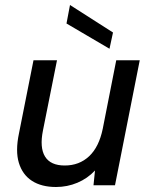

<svg xmlns="http://www.w3.org/2000/svg" viewBox="-20 -741 601 768"><path d="M440 0H354L360 -59Q330 -27 289.5 -10Q249 7 204 7Q146 7 108 -17.5Q70 -42 55.5 -89.5Q41 -137 56 -208L114 -500H208L152 -220Q138 -151 160 -115Q182 -79 239 -79Q297 -79 336.5 -116Q376 -153 391 -226L445 -500H539ZM260 -721 432 -611 418 -546 246 -647Z"/></svg>

Font: Albert Sans Medium
Style: Italic
Weight: 500
Italic angle: -11.25°
Designer: Andreas Rasmussen
Foundry: a.Foundry
Version: Version 1.025